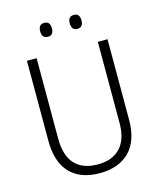

<svg xmlns="http://www.w3.org/2000/svg" viewBox="-131 -989 904 1091"><g transform="rotate(-15 321.0 -443.5)"><path d="M558 -240Q558 -117 495 -53.5Q432 10 320 10Q206 10 145 -54.5Q84 -119 84 -242V-714H141V-242Q141 -140 187.5 -90.5Q234 -41 322 -41Q407 -41 454 -90.5Q501 -140 501 -238V-714H558ZM200 -856Q200 -897 235 -897Q269 -897 269 -856Q269 -815 235 -815Q200 -815 200 -856ZM374 -857Q374 -897 408 -897Q443 -897 443 -857Q443 -815 408 -815Q374 -815 374 -857Z"/></g></svg>

Font: Noto Sans Sinhala UI SemiCondensed Light
Style: Regular
Weight: 300
Width: 4
Designer: Jelle Bosma - Monotype Design Team
Foundry: Monotype Imaging Inc.
Version: Version 2.006; ttfautohint (v1.8.4.7-5d5b)